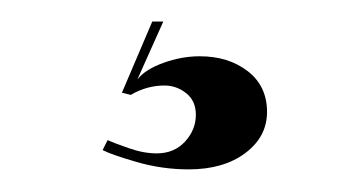

<svg xmlns="http://www.w3.org/2000/svg" viewBox="-20 -14 321 174"><path d="M151 139.5Q127 139.5 103.8 132.8Q80.5 126 73 122L77.5 113Q83 115.5 96.5 120.2Q110 125 122 125Q138 125 147.8 114.2Q157.5 103.5 157.5 90Q157.5 77.5 148.8 70.5Q140 63.5 129 63.5Q113 63.5 98.5 72L90.5 70L118 5.5H128L104.5 58Q111.5 49 128 43Q144.5 37 161 37Q187 37 204.5 50.5Q222 64 222 87.5Q222 110 202.2 124.8Q182.5 139.5 151 139.5Z"/></svg>

Font: Imbue 100pt ExtraBold
Style: Regular
Weight: 800
Designer: Tyler Finck
Foundry: Etcetera Type Company
Version: Version 1.102; ttfautohint (v1.8.3)